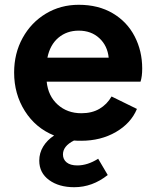

<svg xmlns="http://www.w3.org/2000/svg" viewBox="-20 -576 652 802"><path d="M289 11Q243 34 243 69Q243 90 258.5 102.5Q274 115 303 115Q346 115 390 87L430 155Q366 206 290 206Q226 206 185 176Q144 146 144 95Q144 63 160.5 36Q177 9 206 -10Q129 -41 84 -112Q39 -183 39 -273Q39 -353 74.5 -417.5Q110 -482 171.5 -519Q233 -556 309 -556Q391 -556 451 -520.5Q511 -485 542.5 -424Q574 -363 574 -290Q574 -256 567 -235H175Q181 -175 221 -139Q261 -103 320 -103Q364 -103 395.5 -121.5Q427 -140 446 -173L552 -121Q527 -61 464 -24.5Q401 12 319 12Q299 12 289 11ZM434 -335Q429 -385 395 -416.5Q361 -448 309 -448Q259 -448 224 -418.5Q189 -389 178 -335Z"/></svg>

Font: Eudoxus Sans
Style: Bold
Weight: 700
Designer: Stijn de Vries
Foundry: tokotype
Version: Version 2.005